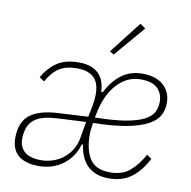

<svg xmlns="http://www.w3.org/2000/svg" viewBox="-84 -841 930 937"><g transform="rotate(10 381.0 -373.0)"><path d="M175 -18Q203 -18 231 -27Q259 -36 282 -53.5Q305 -71 322 -97.5Q339 -124 345 -159L359 -240L218 -233Q145 -229 112 -206.5Q79 -184 71 -146Q67 -128 66.5 -120.5Q66 -113 66 -105Q66 -63 93.5 -40.5Q121 -18 175 -18ZM585 -491Q550 -491 520 -476Q490 -461 466 -433.5Q442 -406 425.5 -368.5Q409 -331 401 -286L397 -269Q489 -270 547.5 -280Q606 -290 639 -307Q672 -324 684 -347Q696 -370 696 -398Q696 -439 670 -465Q644 -491 585 -491ZM168 12Q102 12 67 -17Q32 -46 32 -103Q32 -182 77.5 -218Q123 -254 217 -259L365 -267L378 -333Q380 -346 381 -358Q382 -370 382 -381Q382 -405 376.5 -425Q371 -445 358 -459.5Q345 -474 323.5 -482Q302 -490 270 -490Q216 -490 182.5 -468.5Q149 -447 122 -399L98 -416Q126 -465 167 -492.5Q208 -520 274 -520Q309 -520 333.5 -511Q358 -502 374 -485.5Q390 -469 397.5 -446.5Q405 -424 406 -397H414Q443 -455 486.5 -487.5Q530 -520 590 -520Q656 -520 693.5 -487Q731 -454 731 -399Q731 -366 717 -338.5Q703 -311 665.5 -290Q628 -269 562 -256Q496 -243 393 -241Q391 -226 389 -211Q387 -196 387 -185Q387 -106 416 -62Q445 -18 516 -18Q576 -18 613 -49Q650 -80 680 -134L704 -118Q669 -52 624.5 -20Q580 12 515 12Q449 12 410.5 -24.5Q372 -61 364 -128H357Q339 -64 288 -26Q237 12 168 12ZM434 -587 414 -600 537 -758 564 -739Z"/></g></svg>

Font: IBM Plex Sans Cond ExtLt
Style: Italic
Weight: 200
Width: 3
Italic angle: -11°
Designer: Mike Abbink, Paul van der Laan, Pieter van Rosmalen
Foundry: Bold Monday
Version: Version 1.3